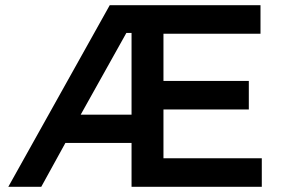

<svg xmlns="http://www.w3.org/2000/svg" viewBox="-20 -720 1085 740"><path d="M403 -700 12 0H139L232 -169H487V0H989V-110H610V-298H939V-408H610V-590H984V-700ZM487 -278H291L467 -593H487Z"/></svg>

Font: Mission Medium
Style: Regular
Weight: 500
Version: Version 1.000;FEAKit 1.0